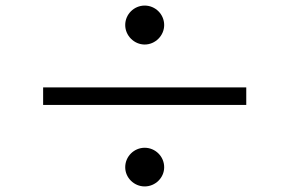

<svg xmlns="http://www.w3.org/2000/svg" viewBox="-20 -720 1040 690"><path d="M500 -700C462 -700 430 -669 430 -630C430 -592 462 -560 500 -560C538 -560 570 -592 570 -630C570 -669 538 -700 500 -700ZM865 -406H135V-343H865ZM500 -189C462 -189 430 -158 430 -119C430 -81 462 -50 500 -50C538 -50 570 -81 570 -119C570 -158 538 -189 500 -189Z"/></svg>

Font: Noto Sans CJK HK DemiLight
Style: Regular
Weight: 350
Designer: Ryoko NISHIZUKA 西塚涼子 (kana, bopomofo & ideographs); Paul D. Hunt (Latin, Greek & Cyrillic); Sandoll Communications 산돌커뮤니
Foundry: Adobe
Version: Version 2.004;hotconv 1.0.118;makeotfexe 2.5.65603